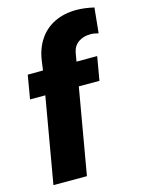

<svg xmlns="http://www.w3.org/2000/svg" viewBox="-116 -828 658 895"><g transform="rotate(-15 213.5 -380.5)"><path d="M361.3 -414.1H261.7L189.9 0H28.3L100.1 -414.1H26.4L45.9 -528.3L119.6 -528.8L125.5 -571.3Q133.3 -630.4 161.9 -673.3Q190.4 -716.3 236.8 -738.8Q283.2 -761.2 342.3 -761.2Q380.4 -761.2 427.2 -750.5L415 -628.9Q395 -634.8 376.5 -634.8Q342.8 -634.8 319.1 -618.7Q295.4 -602.5 288.6 -571.3L281.2 -528.3H380.9Z"/></g></svg>

Font: Mardoto Black
Style: Italic
Weight: 900
Italic angle: -12°
Designer: Christian Robertson, Vahan Hovhannisyan
Foundry: Google
Version: Version 1.000